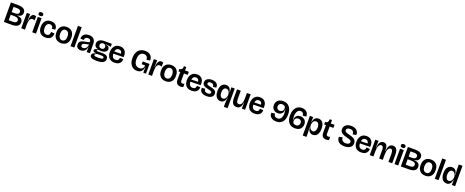

<svg xmlns="http://www.w3.org/2000/svg" viewBox="292 -3329 14796 6114"><g transform="rotate(20 7690.0 -272.0)"><path d="M46 0V-660H295Q417 -660 481.5 -616.5Q546 -573 546 -491Q546 -432 508 -390Q470 -348 381 -342V-333Q480 -327 526 -286Q572 -245 572 -174Q572 -88 508 -44Q444 0 321 0ZM173 -379H286Q420 -379 420 -470Q420 -556 287 -556H173ZM173 -104H316Q446 -104 446 -192Q446 -289 288 -289H173Z M636 0V-266V-522H748L741 -297H749Q758 -425 794.5 -479.5Q831 -534 886 -534Q921 -534 955 -516L948 -378Q910 -398 876 -398Q822 -398 792 -344Q762 -290 762 -191V0Z M1008 0V-522H1135V0ZM1071 -574Q994 -574 994 -636Q994 -699 1071 -699Q1148 -699 1148 -636Q1148 -606 1128.5 -590Q1109 -574 1071 -574Z M1460 14Q1372 14 1315 -22Q1258 -58 1230.5 -119.5Q1203 -181 1203 -257Q1203 -333 1230 -396.5Q1257 -460 1313 -498Q1369 -536 1456 -536Q1534 -536 1583 -506.5Q1632 -477 1653.5 -429.5Q1675 -382 1669 -328L1558 -318Q1559 -375 1530.5 -404.5Q1502 -434 1455 -434Q1403 -434 1367 -394.5Q1331 -355 1331 -263Q1331 -173 1367 -128.5Q1403 -84 1462 -84Q1504 -84 1528 -103Q1552 -122 1561.5 -152Q1571 -182 1568 -214L1686 -207Q1691 -147 1668 -96.5Q1645 -46 1593 -16Q1541 14 1460 14Z M1985 14Q1912 14 1854.5 -16.5Q1797 -47 1764 -108Q1731 -169 1731 -261Q1731 -354 1764.5 -415Q1798 -476 1855.5 -506Q1913 -536 1985 -536Q2060 -536 2117 -505.5Q2174 -475 2206.5 -413.5Q2239 -352 2239 -260Q2239 -166 2205.5 -105.5Q2172 -45 2114.5 -15.5Q2057 14 1985 14ZM1988 -84Q2046 -84 2078.5 -128Q2111 -172 2111 -253Q2111 -338 2076.5 -386Q2042 -434 1982 -434Q1924 -434 1891.5 -388Q1859 -342 1859 -262Q1859 -178 1893 -131Q1927 -84 1988 -84Z M2307 0V-690H2434V0Z M2651 14Q2611 14 2575.5 -0.5Q2540 -15 2518.5 -46.5Q2497 -78 2497 -129Q2497 -176 2515 -206Q2533 -236 2564 -254Q2595 -272 2633.5 -282Q2672 -292 2713 -299Q2767 -308 2794 -314Q2821 -320 2830 -328.5Q2839 -337 2839 -352Q2839 -391 2811.5 -412Q2784 -433 2743 -433Q2717 -433 2692 -423Q2667 -413 2650 -390Q2633 -367 2632 -327L2518 -338Q2519 -395 2539.5 -433.5Q2560 -472 2593.5 -494.5Q2627 -517 2667 -526.5Q2707 -536 2746 -536Q2850 -536 2906 -478.5Q2962 -421 2962 -309V-213Q2963 -160 2963 -106.5Q2963 -53 2963 0H2851Q2852 -41 2853.5 -81Q2855 -121 2856 -165H2849Q2843 -115 2817 -74.5Q2791 -34 2748.5 -10Q2706 14 2651 14ZM2697 -83Q2729 -83 2761.5 -100.5Q2794 -118 2816 -154Q2838 -190 2839 -246V-255Q2818 -246 2790.5 -241Q2763 -236 2734 -231Q2705 -226 2680 -217Q2655 -208 2639.5 -192Q2624 -176 2624 -148Q2624 -117 2644 -100Q2664 -83 2697 -83Z M3245 155Q3157 155 3106 141Q3055 127 3034 103Q3013 79 3013 48Q3013 -38 3153 -61V-68Q3041 -68 3041 -128Q3041 -155 3067.5 -176Q3094 -197 3157 -203V-212Q3097 -222 3065 -259.5Q3033 -297 3033 -354Q3033 -429 3092.5 -475.5Q3152 -522 3255 -522H3516V-420L3339 -443V-434Q3414 -422 3443 -393.5Q3472 -365 3472 -325Q3472 -266 3419.5 -227Q3367 -188 3263 -188Q3221 -188 3189 -195Q3160 -185 3147.5 -174.5Q3135 -164 3135 -155Q3135 -145 3150 -142.5Q3165 -140 3185 -140H3344Q3362 -140 3393 -137.5Q3424 -135 3455.5 -123.5Q3487 -112 3508.5 -84.5Q3530 -57 3530 -8Q3530 75 3460 115Q3390 155 3245 155ZM3258 -263Q3301 -263 3326 -286.5Q3351 -310 3351 -350Q3351 -390 3325 -415.5Q3299 -441 3256 -441Q3213 -441 3186.5 -415.5Q3160 -390 3160 -351Q3160 -311 3186.5 -287Q3213 -263 3258 -263ZM3242 43Q3314 43 3352 37Q3390 31 3404 19Q3418 7 3418 -10Q3418 -34 3401.5 -44Q3385 -54 3362 -56Q3339 -58 3322 -58H3190Q3148 -43 3132.5 -30.5Q3117 -18 3117 0Q3117 29 3152 36Q3187 43 3242 43Z M3800 14Q3710 14 3653.5 -21.5Q3597 -57 3570.5 -117.5Q3544 -178 3544 -253Q3544 -329 3570 -393.5Q3596 -458 3650.5 -497Q3705 -536 3791 -536Q3873 -536 3926 -499Q3979 -462 4001.5 -397.5Q4024 -333 4013 -249L3667 -244Q3673 -84 3802 -84Q3844 -84 3868 -100Q3892 -116 3901.5 -141Q3911 -166 3909 -193L4026 -186Q4028 -136 4006 -90Q3984 -44 3933.5 -15Q3883 14 3800 14ZM3791 -433Q3739 -433 3710.5 -402Q3682 -371 3672 -319L3898 -323Q3894 -375 3867.5 -404Q3841 -433 3791 -433Z M4561 14Q4478 14 4416 -27.5Q4354 -69 4320 -145Q4286 -221 4286 -325Q4286 -427 4320 -505.5Q4354 -584 4422.5 -629Q4491 -674 4594 -674Q4716 -674 4782 -609.5Q4848 -545 4845 -438L4725 -422Q4724 -494 4688 -530Q4652 -566 4589 -566Q4516 -566 4467.5 -508Q4419 -450 4419 -330Q4419 -210 4469.5 -151Q4520 -92 4602 -92Q4670 -92 4707.5 -130.5Q4745 -169 4748 -236H4632V-330H4863V-216L4864 0H4770L4776 -183H4767Q4756 -87 4703.5 -36.5Q4651 14 4561 14Z M4941 0V-266V-522H5053L5046 -297H5054Q5063 -425 5099.5 -479.5Q5136 -534 5191 -534Q5226 -534 5260 -516L5253 -378Q5215 -398 5181 -398Q5127 -398 5097 -344Q5067 -290 5067 -191V0Z M5532 14Q5459 14 5401.5 -16.5Q5344 -47 5311 -108Q5278 -169 5278 -261Q5278 -354 5311.5 -415Q5345 -476 5402.5 -506Q5460 -536 5532 -536Q5607 -536 5664 -505.5Q5721 -475 5753.5 -413.5Q5786 -352 5786 -260Q5786 -166 5752.5 -105.5Q5719 -45 5661.5 -15.5Q5604 14 5532 14ZM5535 -84Q5593 -84 5625.5 -128Q5658 -172 5658 -253Q5658 -338 5623.5 -386Q5589 -434 5529 -434Q5471 -434 5438.5 -388Q5406 -342 5406 -262Q5406 -178 5440 -131Q5474 -84 5535 -84Z M6035 11Q5871 11 5871 -164V-421H5810V-506H5825Q5872 -511 5893 -536.5Q5914 -562 5918 -613L5920 -638H5997V-522H6125V-418H5997V-174Q5997 -135 6015 -118Q6033 -101 6063 -101Q6097 -101 6125 -119V-4Q6099 4 6077 7.5Q6055 11 6035 11Z M6411 14Q6321 14 6264.5 -21.5Q6208 -57 6181.5 -117.5Q6155 -178 6155 -253Q6155 -329 6181 -393.5Q6207 -458 6261.5 -497Q6316 -536 6402 -536Q6484 -536 6537 -499Q6590 -462 6612.5 -397.5Q6635 -333 6624 -249L6278 -244Q6284 -84 6413 -84Q6455 -84 6479 -100Q6503 -116 6512.5 -141Q6522 -166 6520 -193L6637 -186Q6639 -136 6617 -90Q6595 -44 6544.5 -15Q6494 14 6411 14ZM6402 -433Q6350 -433 6321.5 -402Q6293 -371 6283 -319L6509 -323Q6505 -375 6478.5 -404Q6452 -433 6402 -433Z M6918 14Q6850 14 6796 -5Q6742 -24 6712.5 -67.5Q6683 -111 6687 -184L6799 -194Q6799 -133 6832 -107Q6865 -81 6922 -81Q6967 -81 6994.5 -96Q7022 -111 7022 -141Q7022 -171 6993 -184.5Q6964 -198 6903 -211Q6841 -225 6793 -241.5Q6745 -258 6717.5 -288Q6690 -318 6690 -371Q6690 -448 6750 -492Q6810 -536 6907 -536Q6966 -536 7016.5 -517Q7067 -498 7096 -456Q7125 -414 7119 -346L7009 -334Q7013 -387 6982 -413.5Q6951 -440 6900 -440Q6858 -440 6833.5 -423.5Q6809 -407 6809 -380Q6809 -346 6843 -332.5Q6877 -319 6936 -307Q6970 -300 7006.5 -290.5Q7043 -281 7074 -263.5Q7105 -246 7124 -217Q7143 -188 7143 -143Q7143 -71 7084.5 -28.5Q7026 14 6918 14Z M7554 144V16Q7554 -25 7559.5 -73Q7565 -121 7573 -177H7563Q7550 -83 7504.5 -34.5Q7459 14 7387 14Q7331 14 7286.5 -16Q7242 -46 7216 -107.5Q7190 -169 7190 -264Q7190 -400 7244.5 -468Q7299 -536 7390 -536Q7461 -536 7504.5 -493Q7548 -450 7566 -356H7572L7567 -522H7681V-320V144ZM7431 -93Q7470 -93 7497.5 -117.5Q7525 -142 7539.5 -180Q7554 -218 7554 -260V-266Q7554 -311 7539 -347Q7524 -383 7496.5 -404.5Q7469 -426 7431 -426Q7376 -426 7347.5 -379Q7319 -332 7319 -260Q7319 -187 7347.5 -140Q7376 -93 7431 -93Z M7930 14Q7841 14 7799.5 -49Q7758 -112 7758 -244V-522H7885V-245Q7885 -166 7905.5 -132.5Q7926 -99 7970 -99Q8028 -99 8061 -155.5Q8094 -212 8094 -337V-522H8221V-251V0H8110L8117 -213H8110Q8097 -94 8054 -40Q8011 14 7930 14Z M8545 14Q8455 14 8398.5 -21.5Q8342 -57 8315.5 -117.5Q8289 -178 8289 -253Q8289 -329 8315 -393.5Q8341 -458 8395.5 -497Q8450 -536 8536 -536Q8618 -536 8671 -499Q8724 -462 8746.5 -397.5Q8769 -333 8758 -249L8412 -244Q8418 -84 8547 -84Q8589 -84 8613 -100Q8637 -116 8646.5 -141Q8656 -166 8654 -193L8771 -186Q8773 -136 8751 -90Q8729 -44 8678.5 -15Q8628 14 8545 14ZM8536 -433Q8484 -433 8455.5 -402Q8427 -371 8417 -319L8643 -323Q8639 -375 8612.5 -404Q8586 -433 8536 -433Z M9280 14Q9212 14 9155 -9.5Q9098 -33 9066.5 -80Q9035 -127 9041 -198L9160 -212Q9160 -164 9179.5 -138.5Q9199 -113 9227.5 -103Q9256 -93 9283 -93Q9339 -93 9373 -123Q9407 -153 9422 -202.5Q9437 -252 9437 -312Q9437 -345 9432.5 -382Q9428 -419 9421 -452H9415Q9419 -394 9404 -355.5Q9389 -317 9361 -294Q9333 -271 9299 -261.5Q9265 -252 9231 -252Q9174 -252 9128.5 -276.5Q9083 -301 9056.5 -346.5Q9030 -392 9030 -454Q9030 -508 9054 -558.5Q9078 -609 9131 -641.5Q9184 -674 9272 -674Q9411 -674 9486.5 -581Q9562 -488 9562 -322Q9562 -159 9488.5 -72.5Q9415 14 9280 14ZM9268 -345Q9322 -345 9356.5 -377.5Q9391 -410 9391 -467Q9391 -520 9356.5 -545Q9322 -570 9276 -570Q9217 -570 9187 -535.5Q9157 -501 9157 -456Q9157 -405 9187.5 -375Q9218 -345 9268 -345Z M9912 14Q9776 14 9701.5 -73Q9627 -160 9627 -323Q9627 -433 9661 -511.5Q9695 -590 9757.5 -632Q9820 -674 9907 -674Q9969 -674 10019.5 -651Q10070 -628 10099.5 -581.5Q10129 -535 10128 -463L10009 -449Q10008 -494 9991 -520Q9974 -546 9949 -556.5Q9924 -567 9900 -567Q9850 -567 9817.5 -535Q9785 -503 9769 -450.5Q9753 -398 9753 -335Q9753 -270 9769 -205H9774Q9770 -265 9786 -304.5Q9802 -344 9829 -367Q9856 -390 9888.5 -399.5Q9921 -409 9952 -409Q10007 -409 10053.5 -386Q10100 -363 10128 -318.5Q10156 -274 10156 -208Q10156 -153 10132 -102Q10108 -51 10054.5 -18.5Q10001 14 9912 14ZM9907 -90Q9969 -90 9998.5 -124.5Q10028 -159 10028 -206Q10028 -261 9996 -288.5Q9964 -316 9918 -316Q9865 -316 9830.5 -283Q9796 -250 9796 -191Q9796 -137 9829.5 -113.5Q9863 -90 9907 -90Z M10227 144V-314V-522H10340L10335 -356H10342Q10360 -450 10405 -493Q10450 -536 10519 -536Q10609 -536 10663 -468Q10717 -400 10717 -263Q10717 -169 10691.5 -107.5Q10666 -46 10621.5 -16Q10577 14 10521 14Q10448 14 10403 -34.5Q10358 -83 10345 -177H10335Q10343 -121 10348.5 -73Q10354 -25 10354 16V144ZM10477 -93Q10531 -93 10560 -140Q10589 -187 10589 -260Q10589 -332 10560.5 -379Q10532 -426 10477 -426Q10439 -426 10411.5 -404.5Q10384 -383 10369 -346.5Q10354 -310 10354 -267V-258Q10354 -218 10368 -180Q10382 -142 10410 -117.5Q10438 -93 10477 -93Z M10973 11Q10809 11 10809 -164V-421H10748V-506H10763Q10810 -511 10831 -536.5Q10852 -562 10856 -613L10858 -638H10935V-522H11063V-418H10935V-174Q10935 -135 10953 -118Q10971 -101 11001 -101Q11035 -101 11063 -119V-4Q11037 4 11015 7.5Q10993 11 10973 11Z M11591 14Q11460 14 11389 -45.5Q11318 -105 11324 -213L11443 -237Q11442 -184 11462.5 -152Q11483 -120 11518 -106Q11553 -92 11596 -92Q11655 -92 11691 -114.5Q11727 -137 11727 -176Q11727 -207 11705.5 -226Q11684 -245 11648 -256.5Q11612 -268 11570 -279Q11527 -289 11485 -303Q11443 -317 11408 -338.5Q11373 -360 11352 -393.5Q11331 -427 11331 -478Q11331 -538 11361.5 -582Q11392 -626 11447.5 -650Q11503 -674 11577 -674Q11652 -674 11709.5 -648.5Q11767 -623 11798.5 -574.5Q11830 -526 11825 -454L11707 -434Q11712 -500 11674.5 -535Q11637 -570 11572 -570Q11516 -570 11485 -546.5Q11454 -523 11454 -486Q11454 -456 11474.5 -438.5Q11495 -421 11529.5 -410Q11564 -399 11607 -388Q11650 -377 11693 -363.5Q11736 -350 11772 -327.5Q11808 -305 11830 -270Q11852 -235 11852 -181Q11852 -117 11819 -74Q11786 -31 11727.5 -8.5Q11669 14 11591 14Z M12156 14Q12066 14 12009.5 -21.5Q11953 -57 11926.5 -117.5Q11900 -178 11900 -253Q11900 -329 11926 -393.5Q11952 -458 12006.5 -497Q12061 -536 12147 -536Q12229 -536 12282 -499Q12335 -462 12357.5 -397.5Q12380 -333 12369 -249L12023 -244Q12029 -84 12158 -84Q12200 -84 12224 -100Q12248 -116 12257.5 -141Q12267 -166 12265 -193L12382 -186Q12384 -136 12362 -90Q12340 -44 12289.5 -15Q12239 14 12156 14ZM12147 -433Q12095 -433 12066.5 -402Q12038 -371 12028 -319L12254 -323Q12250 -375 12223.5 -404Q12197 -433 12147 -433Z M12445 0V-262L12444 -522H12555L12547 -292H12556Q12566 -422 12608 -479Q12650 -536 12724 -536Q12801 -536 12834 -476.5Q12867 -417 12863 -292H12872Q12881 -421 12924.5 -478.5Q12968 -536 13046 -536Q13207 -536 13207 -293V0H13080V-279Q13080 -423 13005 -423Q12952 -423 12919.5 -358.5Q12887 -294 12887 -176V0H12763V-284Q12763 -423 12688 -423Q12637 -423 12604 -362.5Q12571 -302 12571 -176V0Z M13284 0V-522H13411V0ZM13347 -574Q13270 -574 13270 -636Q13270 -699 13347 -699Q13424 -699 13424 -636Q13424 -606 13404.5 -590Q13385 -574 13347 -574Z M13499 0V-660H13748Q13870 -660 13934.5 -616.5Q13999 -573 13999 -491Q13999 -432 13961 -390Q13923 -348 13834 -342V-333Q13933 -327 13979 -286Q14025 -245 14025 -174Q14025 -88 13961 -44Q13897 0 13774 0ZM13626 -379H13739Q13873 -379 13873 -470Q13873 -556 13740 -556H13626ZM13626 -104H13769Q13899 -104 13899 -192Q13899 -289 13741 -289H13626Z M14329 14Q14256 14 14198.5 -16.5Q14141 -47 14108 -108Q14075 -169 14075 -261Q14075 -354 14108.5 -415Q14142 -476 14199.5 -506Q14257 -536 14329 -536Q14404 -536 14461 -505.5Q14518 -475 14550.5 -413.5Q14583 -352 14583 -260Q14583 -166 14549.5 -105.5Q14516 -45 14458.5 -15.5Q14401 14 14329 14ZM14332 -84Q14390 -84 14422.5 -128Q14455 -172 14455 -253Q14455 -338 14420.5 -386Q14386 -434 14326 -434Q14268 -434 14235.5 -388Q14203 -342 14203 -262Q14203 -178 14237 -131Q14271 -84 14332 -84Z M14651 0V-690H14778V0Z M15049 14Q14993 14 14947 -16Q14901 -46 14873.5 -107.5Q14846 -169 14846 -265Q14846 -399 14900.5 -467.5Q14955 -536 15045 -536Q15118 -536 15163.5 -488Q15209 -440 15222 -339H15231Q15222 -400 15217 -449Q15212 -498 15212 -538V-690H15339L15338 -207L15339 0H15226L15231 -170H15223Q15188 14 15049 14ZM15087 -90Q15127 -90 15154.5 -114.5Q15182 -139 15197 -176.5Q15212 -214 15212 -256V-263Q15212 -302 15197.5 -340Q15183 -378 15155.5 -403Q15128 -428 15088 -428Q15034 -428 15004.5 -379.5Q14975 -331 14975 -257Q14975 -185 15004 -137.5Q15033 -90 15087 -90Z"/></g></svg>

Font: Bricolage Grotesque 96pt SemiBold
Style: Regular
Weight: 600
Designer: Mathieu Triay
Foundry: Atelier Triay
Version: Version 1.001; ttfautohint (v1.8.4.7-5d5b);gftools[0.9.33.de